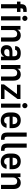

<svg xmlns="http://www.w3.org/2000/svg" viewBox="2213 -2974 769 5235"><g transform="rotate(90 2597.5 -356.5)"><path d="M94 -435H24V-530H94V-551Q94 -628 133 -664Q172 -700 269 -700H306V-606H272Q236 -606 221.5 -593Q207 -580 207 -551V-530H306V-435H207V0H94Z M424 -530H536V0H424ZM480 -579Q451 -579 430 -600Q409 -621 409 -650Q409 -679 430 -700Q451 -721 480 -721Q509 -721 530 -700Q551 -679 551 -650Q551 -621 530 -600Q509 -579 480 -579Z M687 -530H789V-445Q807 -485 847 -511.5Q887 -538 941 -538Q1021 -538 1067.5 -488Q1114 -438 1114 -335V0H1001V-321Q1001 -384 975.5 -412.5Q950 -441 905 -441Q859 -441 829 -409Q799 -377 799 -321V0H687Z M1366 6Q1293 6 1252 -34.5Q1211 -75 1211 -150Q1211 -228 1257 -269.5Q1303 -311 1398 -311H1515V-351Q1515 -400 1494 -421.5Q1473 -443 1426 -443Q1379 -443 1360 -426Q1341 -409 1339 -384H1237Q1238 -419 1249.5 -447.5Q1261 -476 1284 -496Q1307 -516 1342.5 -527Q1378 -538 1428 -538Q1531 -538 1577.5 -492.5Q1624 -447 1624 -351V0H1525V-86Q1516 -68 1503 -51.5Q1490 -35 1471.5 -22Q1453 -9 1427 -1.5Q1401 6 1366 6ZM1400 -87Q1454 -87 1484.5 -117.5Q1515 -148 1515 -205V-229H1407Q1358 -229 1338.5 -210.5Q1319 -192 1319 -156Q1319 -124 1339 -105.5Q1359 -87 1400 -87Z M1752 -530H1854V-445Q1872 -485 1912 -511.5Q1952 -538 2006 -538Q2086 -538 2132.5 -488Q2179 -438 2179 -335V0H2066V-321Q2066 -384 2040.5 -412.5Q2015 -441 1970 -441Q1924 -441 1894 -409Q1864 -377 1864 -321V0H1752Z M2281 -81 2548 -435H2291V-530H2679V-449L2413 -95H2679V0H2281Z M2804 -530H2916V0H2804ZM2860 -579Q2831 -579 2810 -600Q2789 -621 2789 -650Q2789 -679 2810 -700Q2831 -721 2860 -721Q2889 -721 2910 -700Q2931 -679 2931 -650Q2931 -621 2910 -600Q2889 -579 2860 -579Z M3265 8Q3215 8 3175 -8Q3135 -24 3106 -55Q3077 -86 3061.5 -131Q3046 -176 3046 -235V-306Q3046 -418 3103.5 -478Q3161 -538 3260 -538Q3359 -538 3416.5 -478Q3474 -418 3474 -304V-233H3159Q3160 -151 3188 -118Q3216 -85 3265 -85Q3306 -85 3326.5 -105Q3347 -125 3352 -151H3464Q3450 -76 3400.5 -34Q3351 8 3265 8ZM3262 -445Q3214 -445 3187.5 -416Q3161 -387 3159 -317H3368Q3366 -387 3339 -416Q3312 -445 3262 -445Z M3766 0Q3719 0 3686 -9Q3653 -18 3632.5 -38.5Q3612 -59 3603 -92.5Q3594 -126 3594 -174V-700H3707V-174Q3707 -127 3722 -111Q3737 -95 3774 -95H3792V0Z M4066 0Q4019 0 3986 -9Q3953 -18 3932.5 -38.5Q3912 -59 3903 -92.5Q3894 -126 3894 -174V-700H4007V-174Q4007 -127 4022 -111Q4037 -95 4074 -95H4092V0Z M4385 8Q4335 8 4295 -8Q4255 -24 4226 -55Q4197 -86 4181.5 -131Q4166 -176 4166 -235V-306Q4166 -418 4223.5 -478Q4281 -538 4380 -538Q4479 -538 4536.5 -478Q4594 -418 4594 -304V-233H4279Q4280 -151 4308 -118Q4336 -85 4385 -85Q4426 -85 4446.5 -105Q4467 -125 4472 -151H4584Q4570 -76 4520.5 -34Q4471 8 4385 8ZM4382 -445Q4334 -445 4307.5 -416Q4281 -387 4279 -317H4488Q4486 -387 4459 -416Q4432 -445 4382 -445Z M4707 -530H4809V-445Q4827 -485 4867 -511.5Q4907 -538 4961 -538Q5041 -538 5087.5 -488Q5134 -438 5134 -335V0H5021V-321Q5021 -384 4995.5 -412.5Q4970 -441 4925 -441Q4879 -441 4849 -409Q4819 -377 4819 -321V0H4707Z"/></g></svg>

Font: Golos UI Medium
Style: Regular
Weight: 500
Designer: A.Korolkova, Vitaly Kuzmin
Foundry: ParaType Ltd
Version: Version 2.000